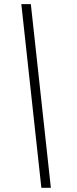

<svg xmlns="http://www.w3.org/2000/svg" viewBox="-20 -731 374 927"><path d="M225.6 175.8H179.7L83 -710.9H128.9Z"/></svg>

Font: Crimson Pro ExtraLight
Style: Italic
Weight: 250
Italic angle: -12°
Designer: Jacques Le Bailly
Foundry: Baron von Fonthausen
Version: Version 1.003